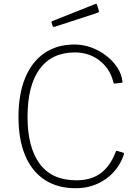

<svg xmlns="http://www.w3.org/2000/svg" viewBox="-20 -988 735 1018"><path d="M375 -752Q421 -752 464.5 -736Q508 -720 543.5 -692.5Q579 -665 602 -630Q625 -595 629 -556Q630 -552 629 -550.5Q628 -549 624 -549L588 -545Q585 -544 583.5 -546Q582 -548 581 -552Q564 -623 508.5 -666.5Q453 -710 377 -710Q255 -710 190.5 -622.5Q126 -535 126 -368Q126 -207 190.5 -119.5Q255 -32 385 -32Q463 -32 514 -69.5Q565 -107 595 -186Q597 -189 601 -188L635 -178Q637 -177 637.5 -175.5Q638 -174 637 -171Q627 -138 609 -110Q591 -82 567 -60Q543 -38 513.5 -22Q484 -6 450.5 2Q417 10 381 10Q285 10 217 -34.5Q149 -79 113.5 -163.5Q78 -248 78 -368Q78 -489 113.5 -575Q149 -661 215.5 -706.5Q282 -752 375 -752ZM494 -964 504 -932Q507 -924 497 -920L270 -846Q266 -845 263.5 -846Q261 -847 259 -851L254 -866Q251 -874 257 -876L486 -967Q492 -969 494 -964Z"/></svg>

Font: Libre Franklin Thin
Style: Regular
Weight: 100
Designer: Pablo Impallari, Rodrigo Fuenzalida, Nhung Nguyen
Foundry: Impallari Type
Version: Version 3.000